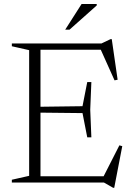

<svg xmlns="http://www.w3.org/2000/svg" viewBox="-20 -886 646 932"><path d="M423.5 -487.5 418 -353.5 423.5 -219.5H403.5L380.5 -337L150 -339.5V-367.5L380.5 -370.5L403.5 -487.5ZM551 -499 536 -496 465 -654 495.5 -644.5H133.5V-675H472.5L516.5 -696H522.5ZM476.5 -17.5 559.5 -180.5 573.5 -176.5 534.5 25.5H529L484.5 0H133.5V-30.5H503.5ZM37.5 0V-13.5L121.5 -32.5V-642.5L37.5 -661.5V-675H176.5V0ZM296.5 -742 376 -866.5H449.5V-859.5L317.5 -742Z"/></svg>

Font: Newsreader 24pt Light
Style: Regular
Weight: 300
Designer: Hugues Gentile
Foundry: Production Type
Version: Version 1.003